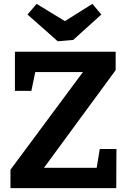

<svg xmlns="http://www.w3.org/2000/svg" viewBox="-20 -971 663 991"><path d="M479 -105 495 -202H581L580 0H34V-95L408 -599H162L142 -502H57V-704H577V-609L207 -105ZM315 -862 457 -951 503 -896 358 -765 278 -758 122 -896 169 -951Z"/></svg>

Font: Bitter Pro
Style: Bold
Weight: 700
Designer: Sol Matas, and Bitter project Authors
Foundry: Sol Matas
Version: Version 1.010